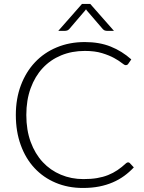

<svg xmlns="http://www.w3.org/2000/svg" viewBox="-20 -924 716 952"><path d="M615 -119Q620 -119 623.5 -115.5L643.5 -94Q621.5 -70.5 595.8 -51.8Q570 -33 539.2 -19.8Q508.5 -6.5 471.8 0.8Q435 8 391 8Q317.5 8 256.2 -17.8Q195 -43.5 151 -90.8Q107 -138 82.8 -205Q58.5 -272 58.5 -354Q58.5 -434.5 83.5 -501Q108.5 -567.5 153.5 -615.2Q198.5 -663 261.5 -689.2Q324.5 -715.5 400.5 -715.5Q473 -715.5 529 -693Q585 -670.5 631 -629.5L615.5 -607Q611.5 -601 603 -601Q597 -601 583.5 -612Q570 -623 546 -636.2Q522 -649.5 486.2 -660.5Q450.5 -671.5 400.5 -671.5Q336.5 -671.5 283.2 -649.5Q230 -627.5 191.8 -586.5Q153.5 -545.5 132 -486.5Q110.5 -427.5 110.5 -354Q110.5 -279 132.2 -220Q154 -161 192 -120.2Q230 -79.5 281.8 -57.8Q333.5 -36 393.5 -36Q431.5 -36 461.2 -41Q491 -46 516 -56Q541 -66 562.5 -80.5Q584 -95 605 -114.5Q607.5 -116.5 610 -117.8Q612.5 -119 615 -119ZM545 -771H509.5Q505.5 -771 500.5 -772.5Q495.5 -774 490 -779.5L410 -872.5Q407.5 -875.5 406.5 -878L402.5 -872.5L323 -779.5Q317.5 -774 312.2 -772.5Q307 -771 303 -771H269L386.5 -904.5H427.5Z"/></svg>

Font: Lato 2
Style: Regular
Weight: 300
Designer: Lukasz Dziedzic with Adam Twardoch and Botio Nikoltchev
Foundry: tyPoland Lukasz Dziedzic
Version: Version 2.015; 2015-08-06; http://www.latofonts.com/